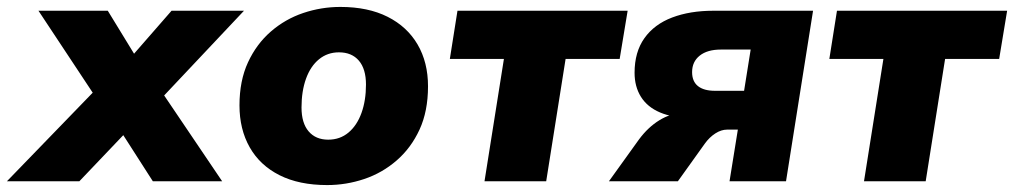

<svg xmlns="http://www.w3.org/2000/svg" viewBox="-73 -523 2926 554"><path d="M-53 0 223 -285 222 -214 38 -492H238L334 -335H285L422 -492H631L369 -214L370 -293L568 0H368L259 -170L317 -169L156 0Z M871 11Q790 11 733.5 -17.5Q677 -46 647.5 -98Q618 -150 618 -219Q618 -290 642.5 -343Q667 -396 708.5 -432Q750 -468 802 -485.5Q854 -503 909 -503Q989 -503 1045.5 -474.5Q1102 -446 1132 -394.5Q1162 -343 1162 -274Q1162 -202 1137.5 -149Q1113 -96 1071.5 -60Q1030 -24 978 -6.5Q926 11 871 11ZM874 -120Q908 -120 932.5 -140.5Q957 -161 970 -197Q983 -233 983 -279Q983 -324 962.5 -348Q942 -372 905 -372Q872 -372 847.5 -352Q823 -332 810 -296Q797 -260 797 -213Q797 -168 817.5 -144Q838 -120 874 -120Z M1325 0 1381 -353H1225L1247 -492H1738L1715 -353H1559L1503 0Z M1684 0 1771 -121Q1797 -156 1829.5 -176Q1862 -196 1894 -196H1924L1923 -182Q1868 -183 1831.5 -198.5Q1795 -214 1776.5 -243.5Q1758 -273 1758 -313Q1758 -373 1786.5 -413Q1815 -453 1866.5 -472.5Q1918 -492 1985 -492H2273L2195 0H2032L2056 -149H2025Q2008 -149 1991 -138Q1974 -127 1961 -109L1883 0ZM1990 -261H2074L2093 -380H2007Q1968 -380 1946 -362.5Q1924 -345 1924 -315Q1924 -288 1941 -274.5Q1958 -261 1990 -261Z M2420 0 2476 -353H2320L2342 -492H2833L2810 -353H2654L2598 0Z"/></svg>

Font: Nunito Sans 12pt Black
Style: Italic
Weight: 900
Italic angle: -9°
Designer: Vernon Adams
Foundry: Vernon Adams
Version: Version 3.101;gftools[0.9.27]